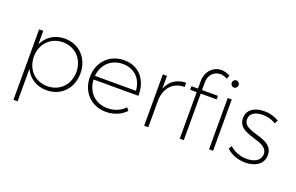

<svg xmlns="http://www.w3.org/2000/svg" viewBox="-109 -1194 2822 1830"><g transform="rotate(20 1302.5 -278.5)"><path d="M372 -522C270 -522 190 -469 151 -384V-521H109V194H151V-136C190 -52 270 1 372 1C519 1 623 -108 623 -260C623 -413 518 -522 372 -522ZM366 -38C241 -38 151 -131 151 -260C151 -389 241 -483 366 -483C492 -483 582 -389 582 -260C582 -131 492 -38 366 -38Z M973 -522C826 -522 719 -413 719 -260C719 -107 826 1 973 1C1056 1 1127 -30 1175 -82L1151 -109C1109 -63 1046 -37 975 -37C854 -37 766 -122 760 -249H1215C1218 -410 1126 -522 973 -522ZM761 -286C771 -404 856 -484 973 -484C1092 -484 1169 -404 1177 -286Z M1406 -390V-521H1364V0H1406V-282C1415 -403 1485 -479 1600 -479V-522C1507 -520 1439 -474 1406 -390Z M1725 -583V-508H1659V-472H1725V0H1766V-472H1927V-508H1766V-587C1766 -661 1816 -711 1880 -711C1904 -711 1929 -702 1951 -691L1964 -727C1939 -741 1908 -750 1879 -751C1796 -753 1725 -684 1725 -583ZM2043 -707C2024 -707 2008 -691 2008 -671C2008 -650 2024 -634 2043 -634C2062 -634 2078 -650 2078 -671C2078 -691 2062 -707 2043 -707ZM2022 0H2063V-521H2022Z M2526 -447 2544 -481C2503 -506 2453 -522 2395 -522C2303 -522 2224 -482 2224 -391C2224 -212 2532 -279 2528 -132C2525 -66 2462 -37 2389 -37C2323 -37 2260 -61 2215 -103L2196 -71C2244 -25 2314 1 2387 1C2481 1 2568 -42 2568 -139C2568 -323 2264 -254 2264 -394C2264 -456 2321 -484 2394 -484C2444 -484 2490 -470 2526 -447Z"/></g></svg>

Font: Montserrat arm ExtraLight
Style: Regular
Weight: 275
Designer: Julieta Ulanovsky
Foundry: Julieta Ulanovsky
Version: Version 6.000;PS 006.000;hotconv 1.0.88;makeotf.lib2.5.64775